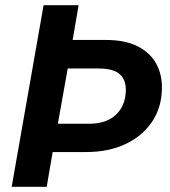

<svg xmlns="http://www.w3.org/2000/svg" viewBox="-20 -720 657 740"><path d="M25 0 148 -700H283L260 -566H388Q464 -566 512.5 -540.5Q561 -515 583.5 -472Q606 -429 604 -375Q602 -303 565 -249Q528 -195 463 -164.5Q398 -134 312 -134H183L160 0ZM203 -243H323Q389 -243 426 -277Q463 -311 465 -370Q466 -412 441.5 -434Q417 -456 360 -456H241Z"/></svg>

Font: DM Sans 16pt
Style: Bold Italic
Weight: 700
Italic angle: -10°
Version: Version 4.004;gftools[0.9.30]